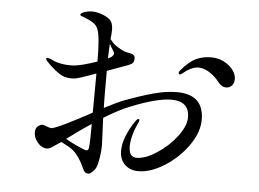

<svg xmlns="http://www.w3.org/2000/svg" viewBox="-50 -773 1099 816"><g transform="rotate(5 500.0 -365.0)"><path d="M815 -291Q815 -237 775 -180.5Q735 -124 676 -87Q617 -50 565 -50Q530 -50 507.5 -71.5Q485 -93 485 -131Q485 -186 534 -260Q542 -271 547 -271Q551 -271 551 -266Q551 -260 541 -240Q533 -223 526.5 -198Q520 -173 520 -152Q520 -106 553 -106Q590 -106 638.5 -137.5Q687 -169 721.5 -214Q756 -259 756 -296Q756 -365 679 -365Q618 -365 504 -319Q463 -303 397 -263Q397 -253 401 -171L402 -145Q402 -120 397 -90.5Q392 -61 387 -51Q382 -40 371.5 -30.5Q361 -21 354 -21Q347 -21 341 -25Q335 -29 330 -42Q314 -79 290 -106Q281 -116 266 -125Q251 -134 229 -145L203 -128Q194 -121 185.5 -116.5Q177 -112 171 -112Q148 -112 130.5 -132.5Q113 -153 113 -176Q113 -194 123.5 -202.5Q134 -211 142 -211Q147 -211 161.5 -205.5Q176 -200 180 -200Q184 -200 187 -201Q210 -208 244 -225Q278 -242 299.5 -253.5Q321 -265 329 -269L351 -281L352 -448Q293 -426 268 -420Q256 -418 248 -418Q217 -418 194 -434Q178 -445 163 -458.5Q148 -472 142 -479Q134 -487 134 -492Q134 -496 139 -496Q145 -496 156 -491Q167 -486 169 -485Q180 -480 199 -476.5Q218 -473 238 -473Q251 -473 257 -474Q288 -477 352 -499Q352 -604 340 -635Q333 -653 319 -662Q305 -671 292 -676Q279 -681 275 -683Q272 -684 267 -686Q262 -688 262 -691Q262 -695 267.5 -698.5Q273 -702 280 -704Q295 -709 309 -709Q330 -709 351.5 -701.5Q373 -694 386 -683Q402 -670 402 -639L401 -618L399 -599Q414 -580 423 -574Q454 -553 472 -549Q475 -548 485.5 -546.5Q496 -545 502 -540Q508 -535 508 -526Q508 -513 503 -507Q498 -501 485 -496L395 -463V-383Q395 -331 396 -305Q453 -335 483 -346Q545 -369 599 -384Q653 -399 700 -399Q815 -399 815 -291ZM396 -537 395 -516Q409 -523 412 -526Q419 -533 419 -538Q419 -544 413 -553Q405 -565 398 -579Q396 -551 396 -537ZM940 -476Q940 -457 930 -447Q920 -437 906 -437Q888 -437 875 -453Q853 -481 829 -496Q805 -511 782 -511Q766 -511 748 -502Q735 -496 722.5 -485.5Q710 -475 707 -475Q700 -475 700 -481Q700 -485 705 -492Q739 -532 768 -545.5Q797 -559 832 -559Q863 -559 887.5 -546Q912 -533 926 -514Q940 -495 940 -476ZM351 -233Q302 -201 248 -160Q266 -149 298.5 -134Q331 -119 338 -119Q347 -119 348 -132Q351 -150 351 -233Z"/></g></svg>

Font: Shippori Mincho
Style: Regular
Weight: 400
Designer: FONTDASU
Foundry: FONTDASU / Google Inc. / but / Adobe
Version: Version 3.110; ttfautohint (v1.8.3)